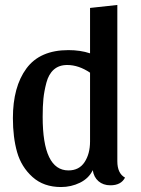

<svg xmlns="http://www.w3.org/2000/svg" viewBox="-20 -732 567 774"><path d="M453 -82Q453 -33 484 -16Q468 15 425 15Q396 15 377 -1.5Q358 -18 354 -46Q338 -13 302.5 4.5Q267 22 226 22Q156 22 111 -18.5Q66 -59 49 -118.5Q32 -178 32 -256Q32 -382 86.5 -456Q141 -530 256 -530Q304 -530 343 -517V-700L453 -712ZM343 -439Q297 -470 251 -470Q218 -470 197 -451.5Q176 -433 167 -398.5Q158 -364 155 -334Q152 -304 152 -261Q152 -45 256 -45Q299 -45 321 -78.5Q343 -112 343 -162Z"/></svg>

Font: Sansita
Style: Regular
Weight: 400
Designer: Pablo Cosgaya
Foundry: Omnibus-Type
Version: Version 1.006;hotconv 1.0.109;makeotfexe 2.5.65596